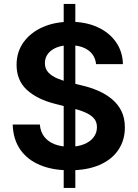

<svg xmlns="http://www.w3.org/2000/svg" viewBox="-20 -847 693 967"><path d="M300.8 99.6V-827.1H359.4V99.6ZM330.6 10.7Q244.6 10.7 181.2 -15.9Q117.7 -42.5 82 -93.8Q46.4 -145 43.9 -219.7H180.7Q183.6 -182.6 203.6 -157.5Q223.6 -132.3 256.3 -120.1Q289.1 -107.9 329.6 -107.9Q370.6 -107.9 401.9 -120.1Q433.1 -132.3 450.7 -154.8Q468.3 -177.2 468.3 -206.5Q468.3 -233.4 452.9 -251Q437.5 -268.6 408.7 -281Q379.9 -293.5 339.8 -303.2L258.8 -323.7Q167 -346.7 115.2 -394.5Q63.5 -442.4 63.5 -520.5Q63.5 -585.4 98.6 -634.3Q133.8 -683.1 194.8 -710.2Q255.9 -737.3 333.5 -737.3Q412.6 -737.3 471.9 -710Q531.2 -682.6 564.5 -634.5Q597.7 -586.4 599.1 -523.9H463.9Q459 -569.3 424.1 -594.2Q389.2 -619.1 331.5 -619.1Q292.5 -619.1 264.2 -607.4Q235.8 -595.7 220.9 -575.4Q206.1 -555.2 206.1 -529.3Q206.1 -500.5 223.6 -481.9Q241.2 -463.4 268.8 -451.9Q296.4 -440.4 326.2 -433.1L393.1 -416.5Q436 -406.7 475.1 -389.6Q514.2 -372.6 544.2 -347.4Q574.2 -322.3 591.6 -287.4Q608.9 -252.4 608.9 -205.6Q608.9 -140.6 575.9 -91.8Q543 -43 480.7 -16.1Q418.5 10.7 330.6 10.7Z"/></svg>

Font: Inter
Style: 650
Weight: 650
Designer: Rasmus Andersson
Foundry: rsms
Version: Version 4.001;git-66647c0bb